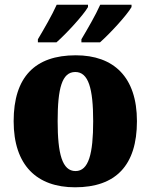

<svg xmlns="http://www.w3.org/2000/svg" viewBox="-20 -786 641 816"><path d="M326 -619V-606H405C447 -643 519 -721 539 -756V-766H406C386 -721 352 -663 326 -619ZM141 -619V-606H220C262 -643 334 -721 354 -756V-766H221C201 -721 167 -663 141 -619ZM299 10C472 10 562 -83 562 -271C562 -459 463 -551 302 -551C129 -551 38 -459 38 -271C38 -83 137 10 299 10ZM301 -59C244 -59 225 -133 225 -271C225 -410 243 -480 300 -480C356 -480 376 -410 376 -271C376 -133 357 -59 301 -59Z"/></svg>

Font: Noto Serif Georgian SemiCondensed Black
Style: Regular
Weight: 900
Width: 4
Designer: Monotype Design Team, Akaki Razmadze
Foundry: Google LLC
Version: Version 2.003